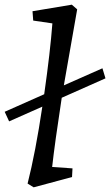

<svg xmlns="http://www.w3.org/2000/svg" viewBox="-91 -790 471 821"><path d="M90 -334 -52 -271 -71 -312 98 -387Q124 -570 133 -690L51 -702L48 -742L216 -770L239 -750L182 -425L347 -498L360 -455L173 -372Q143 -176 132 -76L219 -70L217 -33L53 11L27 -5Q61 -139 90 -334Z"/></svg>

Font: Andada Pro Medium
Style: Italic
Weight: 500
Italic angle: -7°
Designer: Carolina Giovagnoli
Foundry: Huerta Tipografica
Version: Version 3.005; ttfautohint (v1.8.4)